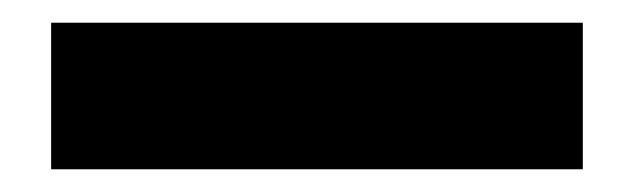

<svg xmlns="http://www.w3.org/2000/svg" viewBox="-20 -20 558 169"><path d="M25 129V0H493V129Z"/></svg>

Font: Kanit
Style: Bold
Weight: 700
Designer: Katatrad Team
Foundry: CadsonDemak
Version: Version 2.000; ttfautohint (v1.8.3)